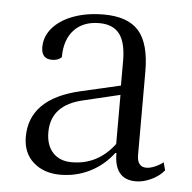

<svg xmlns="http://www.w3.org/2000/svg" viewBox="-41 -503 557 557"><g transform="rotate(5 237.0 -225.0)"><path d="M154 12Q106 12 75.5 -15Q45 -42 45 -89Q45 -200 190 -234L307 -261V-332Q307 -386 288 -411Q269 -436 229 -436Q182 -436 155.5 -407.5Q129 -379 129 -328Q119 -318 101 -318Q70 -318 70 -352Q70 -384 92 -409Q114 -434 152.5 -448Q191 -462 240 -462Q310 -462 342 -425.5Q374 -389 374 -307V-65Q374 -30 401 -30Q412 -30 426 -36Q440 -42 450 -50L456 -27Q441 -9 418 1.5Q395 12 374 12Q311 12 311 -65H308Q280 -28 240 -8Q200 12 154 12ZM184 -27Q260 -27 308 -91V-234L203 -209Q109 -188 109 -108Q109 -70 129 -48.5Q149 -27 184 -27Z"/></g></svg>

Font: Petrona Light
Style: Regular
Weight: 300
Designer: Ringo R. Seeber
Foundry: Ringo R. Seeber
Version: Version 2.001; ttfautohint (v1.8.3)